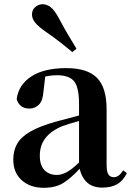

<svg xmlns="http://www.w3.org/2000/svg" viewBox="-20 -875 625 911"><path d="M342.8 -644 323.2 -627.9Q296.9 -649.9 268.1 -672.6Q239.3 -695.3 194.8 -726.1Q164.1 -747.1 147.9 -766.4Q131.8 -785.6 131.8 -806.2Q131.8 -828.6 147.5 -841.8Q163.1 -855 181.2 -855Q202.6 -855 220.2 -841.1Q237.8 -827.1 255.9 -794.9Q283.2 -743.2 303.7 -709Q324.2 -674.8 342.8 -644ZM465.8 15.1Q420.4 15.1 394 -8.5Q367.7 -32.2 357.9 -74.2Q317.4 -30.3 280.8 -7.1Q244.1 16.1 187 16.1Q124 16.1 83.5 -19.5Q43 -55.2 43 -118.2Q43 -161.1 61.8 -193.6Q80.6 -226.1 124.8 -251.2Q168.9 -276.4 245.1 -297.9L355 -327.1V-380.9Q355 -461.4 331.3 -489.7Q307.6 -518.1 250 -518.1Q225.1 -518.1 194.8 -512.2L186 -439Q183.1 -396.5 164.3 -378.2Q145.5 -359.9 120.1 -359.9Q71.3 -359.9 59.1 -405.8Q68.8 -473.6 129.2 -512.7Q189.5 -551.8 294.9 -551.8Q394.5 -551.8 440.2 -505.6Q485.8 -459.5 485.8 -356V-95.2Q485.8 -59.6 494.6 -46.9Q503.4 -34.2 520 -34.2Q531.2 -34.2 541.3 -40.8Q551.3 -47.4 564.9 -66.9L582 -53.2Q564 -17.1 535.9 -1Q507.8 15.1 465.8 15.1ZM355 -104V-300.8Q332.5 -294.9 312.3 -288.6Q292 -282.2 276.9 -276.9Q223.6 -255.4 196.3 -220.7Q168.9 -186 168.9 -136.2Q168.9 -90.3 191.2 -67.6Q213.4 -44.9 250 -44.9Q270 -44.9 294.2 -56.9Q318.4 -68.8 355 -104Z"/></svg>

Font: Source Han Serif TW
Style: Bold
Weight: 700
Designer: Ryoko NISHIZUKA Ë•øÂ°öÊ∂ºÂ≠ê (kana & ideographs); Frank Grie√ühammer (Latin, Greek & Cyrillic); Wenlong ZHANG Âº†ÊñáÈæô 
Foundry: Adobe
Version: Version 2.003;hotconv 1.1.1;makeotfexe 2.6.0